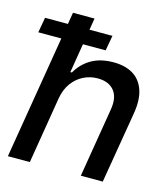

<svg xmlns="http://www.w3.org/2000/svg" viewBox="-117 -814 787 899"><g transform="rotate(15 276.5 -364.0)"><path d="M164.6 -323.7 111.3 0H4.9L125.5 -727.5H230L185.5 -456.1H192.9Q218.3 -501 262.2 -526.9Q306.2 -552.7 370.1 -552.7Q426.3 -552.7 464.4 -529.8Q502.4 -506.8 518.3 -460.9Q534.2 -415 522.9 -346.7L464.8 0H358.4L413.6 -334Q424.3 -394.5 398.4 -427.5Q372.6 -460.4 318.4 -460.9Q280.8 -460.9 248.5 -444.6Q216.3 -428.2 194.3 -397.9Q172.4 -367.7 164.6 -323.7ZM-7.8 -597.2 5.4 -670.9H332L318.8 -597.2Z"/></g></svg>

Font: Inter Tight Medium
Style: Italic
Weight: 500
Italic angle: -9.39999°
Designer: Rasmus Andersson
Foundry: rsms
Version: Version 3.004